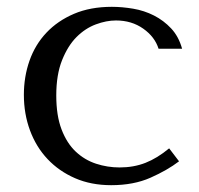

<svg xmlns="http://www.w3.org/2000/svg" viewBox="-20 -531 584 563"><path d="M331 -40Q295 -40 261.5 -51Q228 -62 202 -86.5Q176 -111 160.5 -151.5Q145 -192 145 -251Q145 -312 162 -354.5Q179 -397 204.5 -422.5Q230 -448 261 -459.5Q292 -471 320 -471Q366 -471 400 -447Q434 -423 445 -388H514Q504 -424 482 -447.5Q460 -471 431.5 -485.5Q403 -500 370.5 -505.5Q338 -511 308 -511Q245 -511 197 -490.5Q149 -470 116 -435Q83 -400 66.5 -353Q50 -306 50 -253Q50 -197 68 -148.5Q86 -100 119.5 -64.5Q153 -29 200 -8.5Q247 12 306 12Q372 12 421.5 -10Q471 -32 505 -58L476 -96Q441 -67 406.5 -53.5Q372 -40 331 -40Z"/></svg>

Font: Tenor Sans
Style: Regular
Weight: 400
Designer: Denis Masharov
Foundry: Denis Masharov
Version: Version 1.1